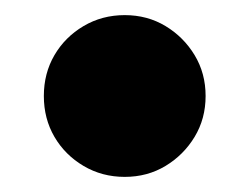

<svg xmlns="http://www.w3.org/2000/svg" viewBox="-20 -224 330 254"><path d="M145 10Q115 10 90.5 -4.5Q66 -19 52 -43Q38 -67 38 -97Q38 -127 52 -151Q66 -175 90.5 -189.5Q115 -204 145 -204Q175 -204 199 -189.5Q223 -175 237.5 -151Q252 -127 252 -97Q252 -67 237.5 -43Q223 -19 199 -4.5Q175 10 145 10Z"/></svg>

Font: Unbounded SemiBold
Style: Regular
Weight: 600
Designer: Luke Prowse, Jean-Baptiste Morizot, Fátima Lázaro, Florian Runge
Foundry: NaN
Version: Version 1.700